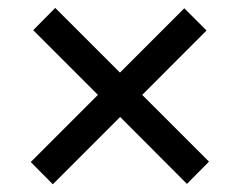

<svg xmlns="http://www.w3.org/2000/svg" viewBox="-20 -581 620 497"><path d="M521 -162.6 463.9 -105 291 -278.3 116.7 -104 59.6 -161.6 233.4 -335.4 65.9 -502.9 123 -560.5 290.5 -393.1 457 -559.6 514.6 -502 348.1 -335.4Z"/></svg>

Font: Lato-SemiBold
Style: Regular
Weight: 500
Designer: Lukasz Dziedzic with Adam Twardoch and Botio Nikoltchev
Foundry: tyPoland Lukasz Dziedzic
Version: ""